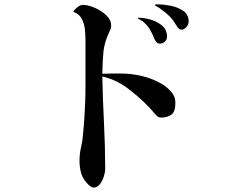

<svg xmlns="http://www.w3.org/2000/svg" viewBox="-20 -787 1040 867"><path d="M772 -323Q772 -281 753 -268.5Q734 -256 708 -256Q694 -256 684 -268Q657 -300 631 -325Q605 -350 571 -377Q543 -400 512.5 -416Q482 -432 442 -442Q444 -341 449.5 -233Q455 -125 455 -24Q455 -9 448.5 11Q442 31 430.5 45.5Q419 60 403 60Q394 60 382.5 50Q371 40 362 26.5Q353 13 349 3Q344 -11 341.5 -28Q339 -45 339 -61Q339 -93 346 -122Q353 -151 355 -182Q359 -222 361 -255Q363 -288 364.5 -322.5Q366 -357 366 -398Q366 -428 366 -465Q366 -502 366 -539Q366 -576 366 -604Q366 -627 363.5 -653Q361 -679 349.5 -701.5Q338 -724 311 -734Q318 -746 331 -755.5Q344 -765 353 -765Q373 -765 398.5 -755.5Q424 -746 444 -731Q461 -719 471.5 -704.5Q482 -690 482 -671Q482 -662 480 -657Q478 -652 474 -644Q451 -595 447 -552.5Q443 -510 442 -454Q459 -455 488 -455Q517 -455 533 -455Q579 -454 624 -443Q669 -432 709 -409Q732 -396 752 -374Q772 -352 772 -323ZM734 -629Q736 -611 726 -600.5Q716 -590 702 -590Q691 -590 684.5 -599Q678 -608 675 -617Q668 -635 658 -652Q648 -669 634 -682Q625 -692 611 -699Q608 -699 604 -703Q601 -704 602 -705.5Q603 -707 604 -707Q629 -707 658 -699Q687 -691 709 -674Q731 -657 734 -629ZM832 -691Q832 -676 821.5 -664.5Q811 -653 800 -653Q791 -653 785.5 -659.5Q780 -666 775 -674Q762 -697 745.5 -713.5Q729 -730 710 -743Q699 -753 684 -760Q683 -760 681 -762Q679 -763 679 -764.5Q679 -766 683 -767Q687 -767 692 -767Q697 -767 698 -767Q722 -767 753 -760.5Q784 -754 807.5 -738Q831 -722 832 -691Z"/></svg>

Font: Kaisei Tokumin
Style: Regular
Weight: 400
Designer: Font-Kai, 金井和夫
Foundry: KAZUO KANAI
Version: Version 5.003